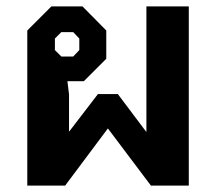

<svg xmlns="http://www.w3.org/2000/svg" viewBox="-20 -578 673 598"><path d="M65 -483 140 -558H237L311 -483V-395L241 -325H190L195 -284V-169H196L285 -285H347L435 -168H436V-558H568V0H450L316 -178L183 0H65ZM208 -402 227 -422V-458L208 -478H171L151 -458V-422L171 -402Z"/></svg>

Font: Chakra Petch
Style: Bold
Weight: 700
Designer: Katatrad Aksorn Co.,Ltd.
Foundry: Cadson Demak Co.,Ltd.
Version: Version 1.000; ttfautohint (v1.6)